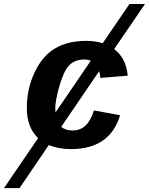

<svg xmlns="http://www.w3.org/2000/svg" viewBox="-105 -745 754 972"><path d="M473.1 -496.6Q534.2 -449.7 541.5 -361.8L402.8 -350.6Q401.4 -369.6 397 -384.8L205.1 -103Q226.1 -84.5 261.7 -84.5Q302.2 -84.5 328.6 -110.1Q355 -135.7 370.6 -186L502.9 -161.6Q451.7 9.8 253.9 9.8Q191.4 9.8 142.1 -10.7L-6.3 207.5H-85L87.9 -45.9Q30.8 -100.1 30.8 -197.8Q30.8 -293.5 69.3 -376.5Q107.9 -460 172.1 -499Q236.3 -538.1 332 -538.1Q375.5 -538.1 415 -526.4L550.3 -724.6H628.9ZM174.8 -198.7Q174.8 -182.1 175.8 -175.3L354.5 -437.5Q339.8 -443.8 321.3 -443.8Q271 -443.8 241.2 -410.2Q228 -395 216.1 -366.9Q204.1 -338.9 194.8 -306.4Q185.5 -273.9 180.2 -244.9Q174.8 -215.8 174.8 -198.7Z"/></svg>

Font: Arimo
Style: Italic
Weight: 400
Italic angle: -12°
Designer: Steve Matteson
Foundry: Monotype Imaging Inc.
Version: Version 1.33